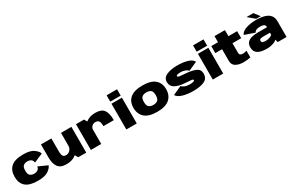

<svg xmlns="http://www.w3.org/2000/svg" viewBox="187 -2298 5783 3820"><g transform="rotate(-30 3078.0 -388.0)"><path d="M390.5 6Q553 6 630 -49Q707 -104 722.5 -156.5L516 -249Q510 -200 475.5 -177Q441 -154 390.5 -154Q341.5 -154 303.8 -180.8Q266 -207.5 266 -294.5Q266 -381.5 303.5 -408.5Q341 -435.5 390.5 -435.5Q442 -435.5 476 -412.5Q510 -389.5 516 -338.5L722.5 -427.5Q707 -481.5 630 -539.2Q553 -597 390.5 -597Q196.5 -597 109 -518.2Q21.5 -439.5 21.5 -294.5Q21.5 -148 109 -71Q196.5 6 390.5 6Z M1313.5 0H1497.5V-591.5H1258.5V-93ZM1037 -591.5H798V-291Q798 -152.5 853 -74Q908 4.5 1040.5 4.5Q1205.5 4.5 1291 -88.8Q1376.5 -182 1376.5 -259.5L1259.5 -306.5Q1259.5 -237.5 1219.5 -196.8Q1179.5 -156 1126.5 -156Q1079.5 -156 1058.2 -185Q1037 -214 1037 -305.5Z M2056.5 -285.5H2295.5Q2295.5 -446.5 2240.5 -521.5Q2185.5 -596.5 2045.5 -596.5Q1912.5 -596.5 1831 -530.2Q1749.5 -464 1749.5 -379.5L1840.5 -322.5Q1840.5 -368 1873.2 -401.8Q1906 -435.5 1957.5 -435.5Q2001.5 -435.5 2029 -408Q2056.5 -380.5 2056.5 -285.5ZM1603 0H1841.5V-496.5L1788 -591.5H1603Z M2418 0H2658V-591.5H2418ZM2418 -785V-639.5H2658V-785Z M3130 4.5Q3321.5 4.5 3413.5 -76.2Q3505.5 -157 3505.5 -299.5Q3505.5 -442 3413.5 -520.2Q3321.5 -598.5 3130 -598.5Q2939.5 -598.5 2847.2 -520.2Q2755 -442 2755 -299.5Q2755 -157 2847.2 -76.2Q2939.5 4.5 3130 4.5ZM3130 -153.5Q3071.5 -153.5 3032.8 -181.2Q2994 -209 2994 -298Q2994 -387 3032.8 -414Q3071.5 -441 3130 -441Q3189.5 -441 3228 -414Q3266.5 -387 3266.5 -298Q3266.5 -209 3228 -181.2Q3189.5 -153.5 3130 -153.5Z M3961 4.5Q4120.5 4.5 4213.8 -39.5Q4307 -83.5 4307 -197Q4307 -290.5 4224.5 -327Q4142 -363.5 4020 -373Q3935.5 -381.5 3878 -386Q3820.5 -390.5 3820.5 -413.5Q3820.5 -430.5 3845.5 -439Q3870.5 -447.5 3922.5 -447.5Q3980 -447.5 4027 -427.5Q4074 -407.5 4091 -383.5L4293 -474Q4258.5 -539 4160.5 -568Q4062.5 -597 3926.5 -597Q3783 -597 3685 -553.8Q3587 -510.5 3587 -413.5Q3587 -317.5 3663.5 -273Q3740 -228.5 3862.5 -218Q3952 -209 4012.5 -206Q4073 -203 4073 -180.5Q4073 -162 4042.5 -153.5Q4012 -145 3965.5 -145Q3897 -145 3848.8 -164.5Q3800.5 -184 3783.5 -210.5L3581.5 -118.5Q3619.5 -55.5 3723.8 -25.5Q3828 4.5 3961 4.5Z M4404 0H4644V-591.5H4404ZM4404 -785V-639.5H4644V-785Z M5106.5 9Q5193 9 5271.5 -8.5V-162Q5229 -146 5186.5 -146Q5148.5 -146 5126.8 -159.2Q5105 -172.5 5105 -217.5V-430.5H5305.5V-591.5H5105V-731.5H4866V-591.5H4711V-430.5H4866V-165Q4866 -69.5 4937.5 -30.2Q5009 9 5106.5 9Z M5649.5 7.5Q5688 7.5 5724.2 1.8Q5760.5 -4 5790.8 -14.2Q5821 -24.5 5843.5 -37.8Q5866 -51 5877 -67L5897 0H6099.5V-357Q6099.5 -442.5 6058.2 -495.2Q6017 -548 5936.2 -572.8Q5855.5 -597.5 5736.5 -597.5Q5679 -597.5 5622.2 -589.8Q5565.5 -582 5516.2 -565.8Q5467 -549.5 5431 -523.5Q5395 -497.5 5379.5 -461L5610 -382.5Q5620 -405 5640 -418Q5660 -431 5686 -436.5Q5712 -442 5738 -442Q5776 -442 5803.2 -435.2Q5830.5 -428.5 5845 -413.8Q5859.5 -399 5859.5 -373.5V-363H5656Q5584 -363 5530.2 -352.5Q5476.5 -342 5440.8 -320Q5405 -298 5387.5 -263.8Q5370 -229.5 5370 -181.5Q5370 -130.5 5388 -94.2Q5406 -58 5442 -35.5Q5478 -13 5529.8 -2.8Q5581.5 7.5 5649.5 7.5ZM5699.5 -139.5Q5679 -139.5 5662.5 -142Q5646 -144.5 5634.5 -150Q5623 -155.5 5617 -165Q5611 -174.5 5611 -189.5Q5611 -204.5 5616.5 -214.2Q5622 -224 5632.8 -229Q5643.5 -234 5660.8 -236.2Q5678 -238.5 5701 -238.5H5855V-190Q5842 -176 5817 -164.2Q5792 -152.5 5761.2 -146Q5730.5 -139.5 5699.5 -139.5ZM5757.5 -614.5H5862L5764 -741H5606.5Z"/></g></svg>

Font: Anybody SemiExpanded Black
Style: Regular
Weight: 900
Width: 6
Version: Version 1.113;gftools[0.9.25]